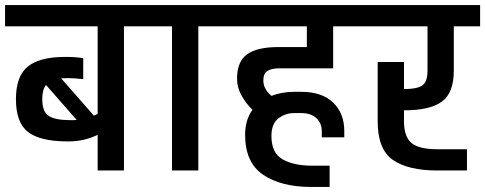

<svg xmlns="http://www.w3.org/2000/svg" viewBox="-30 -674 1918 759"><path d="M565 -654V-570H460V0H356V-141Q303 -115 242 -115H231Q128 -116 80.5 -152.5Q33 -189 33 -282Q33 -373 80 -411Q127 -449 227 -449H239Q254 -449 271 -447.5Q288 -446 299 -444V-361Q265 -365 245 -365H233Q219 -365 212 -364L341 -217Q351 -221 356 -224V-570H-10V-654ZM253 -199Q267 -199 273 -200L152 -338Q137 -320 137 -282Q137 -233 161.5 -216.5Q186 -200 242 -199Z M859 -570H754V0H650V-570H545V-654H859Z M1011 -356Q1011 -322 1043 -295Q1084 -311 1133 -311H1161Q1243 -311 1287 -268.5Q1331 -226 1331 -156V-131H1242V-156Q1242 -187 1220.5 -207Q1199 -227 1161 -227H1133Q1098 -227 1070.5 -206Q1043 -185 1043 -136Q1043 -69 1087.5 -44Q1132 -19 1204 -19H1273V65H1199Q1082 65 1010.5 17Q939 -31 939 -141Q939 -200 968 -240Q943 -264 925 -296Q907 -328 907 -363Q907 -431 947 -459.5Q987 -488 1071 -488H1183V-570H839V-654H1403V-570H1287V-404H1076Q1043 -404 1027 -393.5Q1011 -383 1011 -356Z M1567 -238V-195Q1567 -133 1597 -108.5Q1627 -84 1699 -84H1816V0H1699Q1584 0 1523.5 -41.5Q1463 -83 1463 -195V-429H1567V-322H1570Q1618 -322 1639 -336Q1660 -350 1660 -395V-570H1374V-654H1868V-570H1764V-395Q1764 -307 1717 -272.5Q1670 -238 1570 -238Z"/></svg>

Font: Biryani SemiBold
Style: Regular
Weight: 600
Designer: Dan Reynolds and Mathieu Réguer
Foundry: Dan Reynolds and Mathieu Réguer
Version: Version 1.004; ttfautohint (v1.1) -l 5 -r 5 -G 72 -x 0 -D la